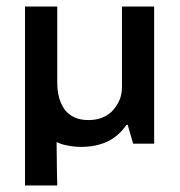

<svg xmlns="http://www.w3.org/2000/svg" viewBox="-20 -440 550 588"><path d="M353.5 -173.8Q353.5 -155.3 347.7 -137.7Q340.8 -120.1 327.1 -103.5Q313.5 -87.9 293.9 -80.1Q275.4 -72.3 251 -72.3Q226.6 -72.3 209 -80.1Q191.4 -87.9 178.7 -103.5Q167 -120.1 161.1 -140.6Q155.3 -162.1 155.3 -188.5Q155.3 -265.6 155.3 -419.9Q130.9 -419.9 56.6 -419.9Q56.6 -385.7 56.6 -282.2Q56.6 -179.7 56.6 127.9Q81.1 127.9 155.3 127.9Q154.3 94.7 153.3 -4.9Q169.9 2.9 188.5 5.9Q207 9.8 228.5 9.8Q274.4 9.8 309.6 -6.8Q343.8 -23.4 367.2 -57.6Q368.2 -57.6 371.1 -57.6Q375 -43.9 387.7 0Q404.3 0 452.1 0Q452.1 -105.5 452.1 -419.9Q427.7 -419.9 353.5 -419.9Q353.5 -358.4 353.5 -173.8Z"/></svg>

Font: TextaAlt
Style: Bold
Weight: 400
Designer: Daniel Hernandez & Miguel Hernandez
Version: Version 1.005;com.myfonts.easy.latinotype.texta.alt-bold.wfk